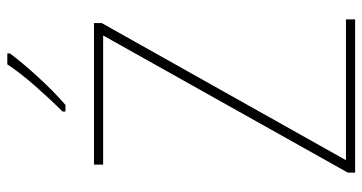

<svg xmlns="http://www.w3.org/2000/svg" viewBox="-253 -738 991 525"><g transform="rotate(-90 242.5 -475.5)"><path d="M452 0H33V-20L408 -689H55V-714H442V-693L67 -25H452ZM359 -944Q333 -909 293.5 -866Q254 -823 218 -792H200V-800Q234 -834 270 -875Q306 -916 329 -951H359Z"/></g></svg>

Font: Noto Sans Lao Looped SemiCondensed Thin
Style: Regular
Weight: 100
Width: 4
Designer: Mark Frömberg, Ben Mitchell
Foundry: The Fontpad Ltd
Version: Version 1.002; ttfautohint (v1.8.4.7-5d5b)